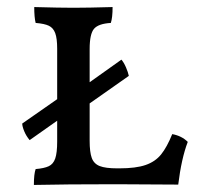

<svg xmlns="http://www.w3.org/2000/svg" viewBox="-20 -522 592 544"><path d="M512 -120Q494 -73 485 1L308 0Q164 0 76 2Q76 -29 81 -43Q105 -45 118 -51Q131 -57 136.5 -73Q142 -89 142 -121V-180L64 -125Q54 -137 48.5 -150.5Q43 -164 43 -172L142 -241V-384Q142 -413 136.5 -428Q131 -443 118.5 -449Q106 -455 81 -457Q77 -473 77 -502Q149 -500 188 -500Q229 -500 299 -502Q299 -472 294 -457Q259 -455 246.5 -440.5Q234 -426 234 -383V-289L324 -353Q331 -345 337 -331Q343 -317 345 -307L234 -229V-123Q234 -91 240 -74.5Q246 -58 262.5 -51.5Q279 -45 312 -45H318Q365 -45 392.5 -54.5Q420 -64 436.5 -84.5Q453 -105 468 -142Q495 -137 512 -120Z"/></svg>

Font: Vollkorn SC
Style: Regular
Weight: 400
Designer: Friedrich Althausen
Foundry: Friedrich Althausen
Version: Version 4.015